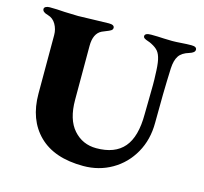

<svg xmlns="http://www.w3.org/2000/svg" viewBox="-98 -765 943 888"><g transform="rotate(15 373.0 -320.5)"><path d="M87 -256V-536Q87 -564 73.5 -587.5Q60 -611 35 -618Q8 -625 8 -640Q8 -647 15.5 -651Q23 -655 34 -655Q69 -655 106 -652Q152 -650 171 -650Q190 -650 242 -652Q296 -654 318 -654Q344 -654 344 -639Q344 -631 336 -626Q328 -621 315.5 -616.5Q303 -612 295 -608Q258 -590 258 -530V-272Q258 -178 301 -129.5Q344 -81 410 -81Q499 -81 542.5 -132Q586 -183 586 -291Q586 -333 587 -356L588 -431Q588 -463 587 -477Q586 -525 580.5 -550.5Q575 -576 564 -589.5Q553 -603 531 -614Q524 -618 513 -621.5Q502 -625 496 -629Q490 -633 490 -639Q490 -654 520 -654Q551 -654 583 -652L621 -651Q639 -651 665 -653Q691 -655 713 -655Q738 -655 738 -640Q738 -626 712 -618Q678 -608 664 -587Q650 -566 648 -527Q643 -406 643 -265Q643 -184 607 -120.5Q571 -57 509.5 -21.5Q448 14 373 14Q234 14 160.5 -58.5Q87 -131 87 -256Z"/></g></svg>

Font: EB Garamond ExtraBold
Style: Regular
Weight: 800
Designer: Georg Duffner and Octavio Pardo
Foundry: Georg Duffner
Version: Version 1.000